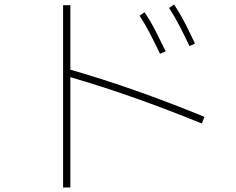

<svg xmlns="http://www.w3.org/2000/svg" viewBox="-20 -784 1040 846"><path d="M815 -581Q794 -625 772.5 -667Q751 -709 725 -749L747 -764Q775 -722 797 -678.5Q819 -635 839 -592ZM290 42H258V-761H290V-477Q575 -395 881 -269L869 -240Q719 -301 575 -352Q431 -403 290 -444ZM685 -547Q664 -591 642.5 -633Q621 -675 595 -715L617 -730Q645 -688 667 -644.5Q689 -601 710 -558Z"/></svg>

Font: Murecho ExtraLight
Style: Regular
Weight: 200
Designer: Neil Summerour
Foundry: Positype
Version: Version 1.010; ttfautohint (v1.8.3)